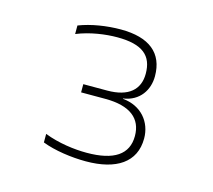

<svg xmlns="http://www.w3.org/2000/svg" viewBox="-66 -762 602 543"><g transform="rotate(15 234.5 -490.0)"><path d="M234 -482C307 -482 342 -453 342 -402C342 -348 302 -321 222 -321C186 -321 139 -327 98 -343V-318C134 -304 184 -297 226 -297C315 -297 369 -332 369 -402C369 -450 337 -490 282 -495V-496C330 -503 353 -540 353 -580C353 -648 309 -683 226 -683C185 -683 140 -676 104 -662V-637C143 -653 188 -659 222 -659C296 -659 326 -633 326 -580C326 -534 296 -506 233 -506H163V-482Z"/></g></svg>

Font: LT Wave Text Thin
Style: Regular
Weight: 100
Designer: Daniel Lyons
Version: Version 2.5 (Glyphs App)